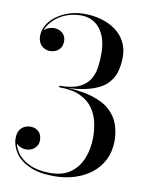

<svg xmlns="http://www.w3.org/2000/svg" viewBox="-86 -821 692 894"><g transform="rotate(10 260.0 -374.5)"><path d="M231 10Q160 10 114.5 -11Q69 -32 47 -65Q25 -98 25 -134Q25 -165 42 -181.5Q59 -198 85 -198Q108 -198 123.2 -183.8Q138.5 -169.5 138.5 -142.5Q138.5 -126.5 130.5 -114.8Q122.5 -103 109.8 -96.5Q97 -90 82 -90Q67.5 -90 54.8 -95.8Q42 -101.5 34 -111.5Q26 -121.5 26 -134H32.5Q32.5 -99 53 -68.8Q73.5 -38.5 113.2 -20Q153 -1.5 211 -1.5Q270.5 -1.5 307.8 -28.8Q345 -56 362.5 -101.5Q380 -147 380 -200Q380 -232.5 372.8 -267.8Q365.5 -303 345 -333.5Q324.5 -364 285.5 -383Q246.5 -402 183 -402V-406.5Q273.5 -406.5 331.8 -390Q390 -373.5 422.5 -344.8Q455 -316 468 -278.8Q481 -241.5 481 -200Q481 -151.5 462 -112.5Q443 -73.5 409 -46.2Q375 -19 329.5 -4.5Q284 10 231 10ZM183 -404.5V-409Q242.5 -409 276.5 -425.2Q310.5 -441.5 326.2 -468.2Q342 -495 346 -527Q350 -559 350 -591Q350 -626.5 341.8 -655.5Q333.5 -684.5 317.5 -705.5Q301.5 -726.5 278.5 -737.8Q255.5 -749 226 -749Q194.5 -749 165 -739.2Q135.5 -729.5 112.5 -711.8Q89.5 -694 75.8 -671.2Q62 -648.5 62 -622.5H55.5Q55.5 -637.5 64.5 -648Q73.5 -658.5 86.8 -663.8Q100 -669 112.5 -669Q127.5 -669 140.2 -663Q153 -657 161 -645.2Q169 -633.5 169 -616Q169 -596 160 -583.8Q151 -571.5 138 -566Q125 -560.5 112.5 -560.5Q97.5 -560.5 84.2 -567.5Q71 -574.5 62.8 -588.2Q54.5 -602 54.5 -622.5Q54.5 -649.5 69 -674.2Q83.5 -699 109.5 -718Q135.5 -737 169.2 -748Q203 -759 241 -759Q283 -759 320.8 -748.2Q358.5 -737.5 387.8 -716.5Q417 -695.5 434 -664Q451 -632.5 451 -591Q451 -553.5 441.2 -520Q431.5 -486.5 403.8 -460.2Q376 -434 322.8 -419.2Q269.5 -404.5 183 -404.5Z"/></g></svg>

Font: Bodoni Moda 28pt
Style: Regular
Weight: 400
Designer: Owen Earl
Foundry: indestructible type
Version: Version 2.005